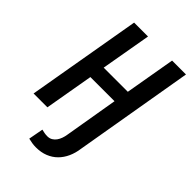

<svg xmlns="http://www.w3.org/2000/svg" viewBox="-269 -811 1126 1126"><g transform="rotate(45 293.5 -248.5)"><path d="M263.2 -710.9 208.5 -397.9H408.7L462.9 -710.9H578.1L451.2 31.2Q445.8 71.8 430.7 105.2Q415.5 138.7 391.4 162.8Q367.2 187 333.7 200.4Q300.3 213.9 257.8 213.9Q241.2 213.9 225.6 211.4Q210 209 194.3 205.1L211.4 113.3Q222.7 116.2 234.6 118.4Q246.6 120.6 258.8 120.6Q277.3 120.6 290.8 112.5Q304.2 104.5 313.2 91.8Q322.3 79.1 327.9 63.2Q333.5 47.4 335.9 31.2L392.6 -303.7H192.4L139.6 0H24.9L147.9 -710.9Z"/></g></svg>

Font: Roboto Mono Medium
Style: Italic
Weight: 500
Designer: Google
Version: Version 2.000985; 2015; ttfautohint (v1.3)